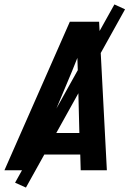

<svg xmlns="http://www.w3.org/2000/svg" viewBox="-39 -768 609 866"><path d="M-19 0 276 -670H408L443 0H325L323 -71H129L99 0ZM169 -168H319L312 -447Q312 -462 311 -477Q310 -492 310 -507Q304 -492 298 -477Q292 -462 286 -447ZM78 78 29 56 477 -748 525 -726Z"/></svg>

Font: Lode Term
Style: Bold Italic
Weight: 700
Italic angle: -11°
Monospace: yes
Designer: Belleve Invis
Foundry: Belleve Invis
Version: Version 29.2.0